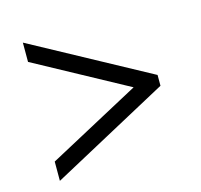

<svg xmlns="http://www.w3.org/2000/svg" viewBox="-82 -708 731 700"><g transform="rotate(-15 283.0 -358.0)"><path d="M61.3 -97.1V-169.9L409.2 -357L61.3 -546.1V-618.9L505.2 -377.9V-337.1Z"/></g></svg>

Font: Noto Serif Gurmukhi
Style: Regular
Weight: 400
Designer: Vaibhav Singh and the Monotype Design Team
Foundry: Monotype Imaging Inc.
Version: Version 2.003